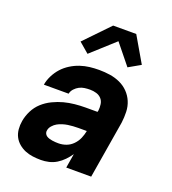

<svg xmlns="http://www.w3.org/2000/svg" viewBox="-140 -871 880 984"><g transform="rotate(20 300.0 -379.0)"><path d="M195 8Q172 8 150 5Q128 2 108.5 -6Q89 -14 72.5 -28Q56 -42 46.5 -60.5Q37 -79 35 -101.5Q33 -124 37 -147Q42 -176 56 -204Q70 -232 93 -253Q116 -274 145 -288Q174 -302 202.5 -309.5Q231 -317 260.5 -320Q290 -323 319 -323H384L386 -331Q388 -348 385.5 -365.5Q383 -383 372 -395Q361 -407 344.5 -412Q328 -417 310 -417Q295 -417 280 -415Q265 -413 251.5 -406Q238 -399 227 -387Q216 -375 213 -360H78Q82 -385 94.5 -410Q107 -435 125 -455Q143 -475 167 -490Q191 -505 216.5 -513.5Q242 -522 267.5 -525Q293 -528 319 -528Q349 -528 378.5 -523.5Q408 -519 434 -507Q460 -495 479.5 -475Q499 -455 510 -429Q521 -403 522 -373Q523 -343 519 -313L467 0H331L344 -78Q331 -59 315 -42.5Q299 -26 279.5 -14Q260 -2 238 3Q216 8 195 8ZM251 -103Q272 -103 292.5 -110.5Q313 -118 329 -134.5Q345 -151 353.5 -171Q362 -191 366 -212H320Q306 -212 291.5 -211Q277 -210 263.5 -208Q250 -206 235.5 -201.5Q221 -197 208.5 -190Q196 -183 185.5 -171Q175 -159 173 -145Q171 -137 174.5 -129Q178 -121 184.5 -116.5Q191 -112 199 -109.5Q207 -107 216 -105.5Q225 -104 234 -103.5Q243 -103 251 -103ZM234 -585 179 -632 308 -766H434L515 -627L450 -590L361 -700Z"/></g></svg>

Font: Iosevka Aile Heavy
Style: Italic
Weight: 900
Italic angle: -9°
Designer: Belleve Invis
Foundry: Belleve Invis
Version: Version 31.1.0; ttfautohint (v1.8.4)